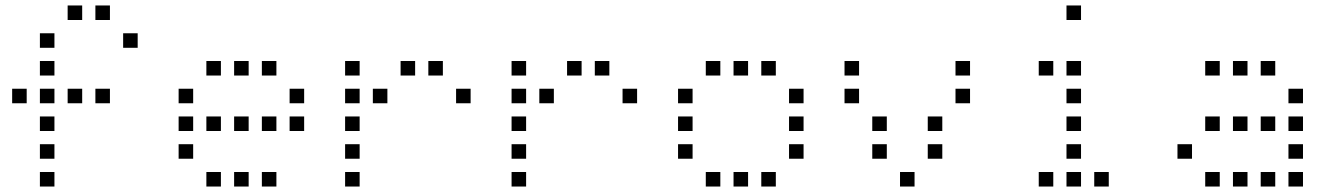

<svg xmlns="http://www.w3.org/2000/svg" viewBox="-20 -696 4840 692"><path d="M224.8 -676.2Q223.8 -676.2 223.8 -676.2Q223.8 -676.2 223.8 -675.2V-624.8Q223.8 -623.8 223.8 -623.8Q223.8 -623.8 224.8 -623.8H275.2Q276.2 -623.8 276.2 -623.8Q276.2 -623.8 276.2 -624.8V-675.2Q276.2 -676.2 276.2 -676.2Q276.2 -676.2 275.2 -676.2ZM324.8 -676.2Q323.8 -676.2 323.8 -676.2Q323.8 -676.2 323.8 -675.2V-624.8Q323.8 -623.8 323.8 -623.8Q323.8 -623.8 324.8 -623.8H375.2Q376.2 -623.8 376.2 -623.8Q376.2 -623.8 376.2 -624.8V-675.2Q376.2 -676.2 376.2 -676.2Q376.2 -676.2 375.2 -676.2ZM124.8 -576.2Q123.8 -576.2 123.8 -576.2Q123.8 -576.2 123.8 -575.2V-524.8Q123.8 -523.8 123.8 -523.8Q123.8 -523.8 124.8 -523.8H175.2Q176.2 -523.8 176.2 -523.8Q176.2 -523.8 176.2 -524.8V-575.2Q176.2 -576.2 176.2 -576.2Q176.2 -576.2 175.2 -576.2ZM424.8 -576.2Q423.8 -576.2 423.8 -576.2Q423.8 -576.2 423.8 -575.2V-524.8Q423.8 -523.8 423.8 -523.8Q423.8 -523.8 424.8 -523.8H475.2Q476.2 -523.8 476.2 -523.8Q476.2 -523.8 476.2 -524.8V-575.2Q476.2 -576.2 476.2 -576.2Q476.2 -576.2 475.2 -576.2ZM124.8 -476.2Q123.8 -476.2 123.8 -476.2Q123.8 -476.2 123.8 -475.2V-424.8Q123.8 -423.8 123.8 -423.8Q123.8 -423.8 124.8 -423.8H175.2Q176.2 -423.8 176.2 -423.8Q176.2 -423.8 176.2 -424.8V-475.2Q176.2 -476.2 176.2 -476.2Q176.2 -476.2 175.2 -476.2ZM24.8 -376.2Q23.8 -376.2 23.8 -376.2Q23.8 -376.2 23.8 -375.2V-324.8Q23.8 -323.8 23.8 -323.8Q23.8 -323.8 24.8 -323.8H75.2Q76.2 -323.8 76.2 -323.8Q76.2 -323.8 76.2 -324.8V-375.2Q76.2 -376.2 76.2 -376.2Q76.2 -376.2 75.2 -376.2ZM124.8 -376.2Q123.8 -376.2 123.8 -376.2Q123.8 -376.2 123.8 -375.2V-324.8Q123.8 -323.8 123.8 -323.8Q123.8 -323.8 124.8 -323.8H175.2Q176.2 -323.8 176.2 -323.8Q176.2 -323.8 176.2 -324.8V-375.2Q176.2 -376.2 176.2 -376.2Q176.2 -376.2 175.2 -376.2ZM224.8 -376.2Q223.8 -376.2 223.8 -376.2Q223.8 -376.2 223.8 -375.2V-324.8Q223.8 -323.8 223.8 -323.8Q223.8 -323.8 224.8 -323.8H275.2Q276.2 -323.8 276.2 -323.8Q276.2 -323.8 276.2 -324.8V-375.2Q276.2 -376.2 276.2 -376.2Q276.2 -376.2 275.2 -376.2ZM324.8 -376.2Q323.8 -376.2 323.8 -376.2Q323.8 -376.2 323.8 -375.2V-324.8Q323.8 -323.8 323.8 -323.8Q323.8 -323.8 324.8 -323.8H375.2Q376.2 -323.8 376.2 -323.8Q376.2 -323.8 376.2 -324.8V-375.2Q376.2 -376.2 376.2 -376.2Q376.2 -376.2 375.2 -376.2ZM124.8 -276.2Q123.8 -276.2 123.8 -276.2Q123.8 -276.2 123.8 -275.2V-224.8Q123.8 -223.8 123.8 -223.8Q123.8 -223.8 124.8 -223.8H175.2Q176.2 -223.8 176.2 -223.8Q176.2 -223.8 176.2 -224.8V-275.2Q176.2 -276.2 176.2 -276.2Q176.2 -276.2 175.2 -276.2ZM124.8 -176.2Q123.8 -176.2 123.8 -176.2Q123.8 -176.2 123.8 -175.2V-124.8Q123.8 -123.8 123.8 -123.8Q123.8 -123.8 124.8 -123.8H175.2Q176.2 -123.8 176.2 -123.8Q176.2 -123.8 176.2 -124.8V-175.2Q176.2 -176.2 176.2 -176.2Q176.2 -176.2 175.2 -176.2ZM124.8 -76.2Q123.8 -76.2 123.8 -76.2Q123.8 -76.2 123.8 -75.2V-24.8Q123.8 -23.8 123.8 -23.8Q123.8 -23.8 124.8 -23.8H175.2Q176.2 -23.8 176.2 -23.8Q176.2 -23.8 176.2 -24.8V-75.2Q176.2 -76.2 176.2 -76.2Q176.2 -76.2 175.2 -76.2Z M724.8 -476.2Q723.8 -476.2 723.8 -476.2Q723.8 -476.2 723.8 -475.2V-424.8Q723.8 -423.8 723.8 -423.8Q723.8 -423.8 724.8 -423.8H775.2Q776.2 -423.8 776.2 -423.8Q776.2 -423.8 776.2 -424.8V-475.2Q776.2 -476.2 776.2 -476.2Q776.2 -476.2 775.2 -476.2ZM824.8 -476.2Q823.8 -476.2 823.8 -476.2Q823.8 -476.2 823.8 -475.2V-424.8Q823.8 -423.8 823.8 -423.8Q823.8 -423.8 824.8 -423.8H875.2Q876.2 -423.8 876.2 -423.8Q876.2 -423.8 876.2 -424.8V-475.2Q876.2 -476.2 876.2 -476.2Q876.2 -476.2 875.2 -476.2ZM924.8 -476.2Q923.8 -476.2 923.8 -476.2Q923.8 -476.2 923.8 -475.2V-424.8Q923.8 -423.8 923.8 -423.8Q923.8 -423.8 924.8 -423.8H975.2Q976.2 -423.8 976.2 -423.8Q976.2 -423.8 976.2 -424.8V-475.2Q976.2 -476.2 976.2 -476.2Q976.2 -476.2 975.2 -476.2ZM624.8 -376.2Q623.8 -376.2 623.8 -376.2Q623.8 -376.2 623.8 -375.2V-324.8Q623.8 -323.8 623.8 -323.8Q623.8 -323.8 624.8 -323.8H675.2Q676.2 -323.8 676.2 -323.8Q676.2 -323.8 676.2 -324.8V-375.2Q676.2 -376.2 676.2 -376.2Q676.2 -376.2 675.2 -376.2ZM1024.8 -376.2Q1023.8 -376.2 1023.8 -376.2Q1023.8 -376.2 1023.8 -375.2V-324.8Q1023.8 -323.8 1023.8 -323.8Q1023.8 -323.8 1024.8 -323.8H1075.2Q1076.2 -323.8 1076.2 -323.8Q1076.2 -323.8 1076.2 -324.8V-375.2Q1076.2 -376.2 1076.2 -376.2Q1076.2 -376.2 1075.2 -376.2ZM624.8 -276.2Q623.8 -276.2 623.8 -276.2Q623.8 -276.2 623.8 -275.2V-224.8Q623.8 -223.8 623.8 -223.8Q623.8 -223.8 624.8 -223.8H675.2Q676.2 -223.8 676.2 -223.8Q676.2 -223.8 676.2 -224.8V-275.2Q676.2 -276.2 676.2 -276.2Q676.2 -276.2 675.2 -276.2ZM724.8 -276.2Q723.8 -276.2 723.8 -276.2Q723.8 -276.2 723.8 -275.2V-224.8Q723.8 -223.8 723.8 -223.8Q723.8 -223.8 724.8 -223.8H775.2Q776.2 -223.8 776.2 -223.8Q776.2 -223.8 776.2 -224.8V-275.2Q776.2 -276.2 776.2 -276.2Q776.2 -276.2 775.2 -276.2ZM824.8 -276.2Q823.8 -276.2 823.8 -276.2Q823.8 -276.2 823.8 -275.2V-224.8Q823.8 -223.8 823.8 -223.8Q823.8 -223.8 824.8 -223.8H875.2Q876.2 -223.8 876.2 -223.8Q876.2 -223.8 876.2 -224.8V-275.2Q876.2 -276.2 876.2 -276.2Q876.2 -276.2 875.2 -276.2ZM924.8 -276.2Q923.8 -276.2 923.8 -276.2Q923.8 -276.2 923.8 -275.2V-224.8Q923.8 -223.8 923.8 -223.8Q923.8 -223.8 924.8 -223.8H975.2Q976.2 -223.8 976.2 -223.8Q976.2 -223.8 976.2 -224.8V-275.2Q976.2 -276.2 976.2 -276.2Q976.2 -276.2 975.2 -276.2ZM1024.8 -276.2Q1023.8 -276.2 1023.8 -276.2Q1023.8 -276.2 1023.8 -275.2V-224.8Q1023.8 -223.8 1023.8 -223.8Q1023.8 -223.8 1024.8 -223.8H1075.2Q1076.2 -223.8 1076.2 -223.8Q1076.2 -223.8 1076.2 -224.8V-275.2Q1076.2 -276.2 1076.2 -276.2Q1076.2 -276.2 1075.2 -276.2ZM624.8 -176.2Q623.8 -176.2 623.8 -176.2Q623.8 -176.2 623.8 -175.2V-124.8Q623.8 -123.8 623.8 -123.8Q623.8 -123.8 624.8 -123.8H675.2Q676.2 -123.8 676.2 -123.8Q676.2 -123.8 676.2 -124.8V-175.2Q676.2 -176.2 676.2 -176.2Q676.2 -176.2 675.2 -176.2ZM724.8 -76.2Q723.8 -76.2 723.8 -76.2Q723.8 -76.2 723.8 -75.2V-24.8Q723.8 -23.8 723.8 -23.8Q723.8 -23.8 724.8 -23.8H775.2Q776.2 -23.8 776.2 -23.8Q776.2 -23.8 776.2 -24.8V-75.2Q776.2 -76.2 776.2 -76.2Q776.2 -76.2 775.2 -76.2ZM824.8 -76.2Q823.8 -76.2 823.8 -76.2Q823.8 -76.2 823.8 -75.2V-24.8Q823.8 -23.8 823.8 -23.8Q823.8 -23.8 824.8 -23.8H875.2Q876.2 -23.8 876.2 -23.8Q876.2 -23.8 876.2 -24.8V-75.2Q876.2 -76.2 876.2 -76.2Q876.2 -76.2 875.2 -76.2ZM924.8 -76.2Q923.8 -76.2 923.8 -76.2Q923.8 -76.2 923.8 -75.2V-24.8Q923.8 -23.8 923.8 -23.8Q923.8 -23.8 924.8 -23.8H975.2Q976.2 -23.8 976.2 -23.8Q976.2 -23.8 976.2 -24.8V-75.2Q976.2 -76.2 976.2 -76.2Q976.2 -76.2 975.2 -76.2Z M1224.8 -476.2Q1223.8 -476.2 1223.8 -476.2Q1223.8 -476.2 1223.8 -475.2V-424.8Q1223.8 -423.8 1223.8 -423.8Q1223.8 -423.8 1224.8 -423.8H1275.2Q1276.2 -423.8 1276.2 -423.8Q1276.2 -423.8 1276.2 -424.8V-475.2Q1276.2 -476.2 1276.2 -476.2Q1276.2 -476.2 1275.2 -476.2ZM1424.8 -476.2Q1423.8 -476.2 1423.8 -476.2Q1423.8 -476.2 1423.8 -475.2V-424.8Q1423.8 -423.8 1423.8 -423.8Q1423.8 -423.8 1424.8 -423.8H1475.2Q1476.2 -423.8 1476.2 -423.8Q1476.2 -423.8 1476.2 -424.8V-475.2Q1476.2 -476.2 1476.2 -476.2Q1476.2 -476.2 1475.2 -476.2ZM1524.8 -476.2Q1523.8 -476.2 1523.8 -476.2Q1523.8 -476.2 1523.8 -475.2V-424.8Q1523.8 -423.8 1523.8 -423.8Q1523.8 -423.8 1524.8 -423.8H1575.2Q1576.2 -423.8 1576.2 -423.8Q1576.2 -423.8 1576.2 -424.8V-475.2Q1576.2 -476.2 1576.2 -476.2Q1576.2 -476.2 1575.2 -476.2ZM1224.8 -376.2Q1223.8 -376.2 1223.8 -376.2Q1223.8 -376.2 1223.8 -375.2V-324.8Q1223.8 -323.8 1223.8 -323.8Q1223.8 -323.8 1224.8 -323.8H1275.2Q1276.2 -323.8 1276.2 -323.8Q1276.2 -323.8 1276.2 -324.8V-375.2Q1276.2 -376.2 1276.2 -376.2Q1276.2 -376.2 1275.2 -376.2ZM1324.8 -376.2Q1323.8 -376.2 1323.8 -376.2Q1323.8 -376.2 1323.8 -375.2V-324.8Q1323.8 -323.8 1323.8 -323.8Q1323.8 -323.8 1324.8 -323.8H1375.2Q1376.2 -323.8 1376.2 -323.8Q1376.2 -323.8 1376.2 -324.8V-375.2Q1376.2 -376.2 1376.2 -376.2Q1376.2 -376.2 1375.2 -376.2ZM1624.8 -376.2Q1623.8 -376.2 1623.8 -376.2Q1623.8 -376.2 1623.8 -375.2V-324.8Q1623.8 -323.8 1623.8 -323.8Q1623.8 -323.8 1624.8 -323.8H1675.2Q1676.2 -323.8 1676.2 -323.8Q1676.2 -323.8 1676.2 -324.8V-375.2Q1676.2 -376.2 1676.2 -376.2Q1676.2 -376.2 1675.2 -376.2ZM1224.8 -276.2Q1223.8 -276.2 1223.8 -276.2Q1223.8 -276.2 1223.8 -275.2V-224.8Q1223.8 -223.8 1223.8 -223.8Q1223.8 -223.8 1224.8 -223.8H1275.2Q1276.2 -223.8 1276.2 -223.8Q1276.2 -223.8 1276.2 -224.8V-275.2Q1276.2 -276.2 1276.2 -276.2Q1276.2 -276.2 1275.2 -276.2ZM1224.8 -176.2Q1223.8 -176.2 1223.8 -176.2Q1223.8 -176.2 1223.8 -175.2V-124.8Q1223.8 -123.8 1223.8 -123.8Q1223.8 -123.8 1224.8 -123.8H1275.2Q1276.2 -123.8 1276.2 -123.8Q1276.2 -123.8 1276.2 -124.8V-175.2Q1276.2 -176.2 1276.2 -176.2Q1276.2 -176.2 1275.2 -176.2ZM1224.8 -76.2Q1223.8 -76.2 1223.8 -76.2Q1223.8 -76.2 1223.8 -75.2V-24.8Q1223.8 -23.8 1223.8 -23.8Q1223.8 -23.8 1224.8 -23.8H1275.2Q1276.2 -23.8 1276.2 -23.8Q1276.2 -23.8 1276.2 -24.8V-75.2Q1276.2 -76.2 1276.2 -76.2Q1276.2 -76.2 1275.2 -76.2Z M1824.8 -476.2Q1823.8 -476.2 1823.8 -476.2Q1823.8 -476.2 1823.8 -475.2V-424.8Q1823.8 -423.8 1823.8 -423.8Q1823.8 -423.8 1824.8 -423.8H1875.2Q1876.2 -423.8 1876.2 -423.8Q1876.2 -423.8 1876.2 -424.8V-475.2Q1876.2 -476.2 1876.2 -476.2Q1876.2 -476.2 1875.2 -476.2ZM2024.8 -476.2Q2023.8 -476.2 2023.8 -476.2Q2023.8 -476.2 2023.8 -475.2V-424.8Q2023.8 -423.8 2023.8 -423.8Q2023.8 -423.8 2024.8 -423.8H2075.2Q2076.2 -423.8 2076.2 -423.8Q2076.2 -423.8 2076.2 -424.8V-475.2Q2076.2 -476.2 2076.2 -476.2Q2076.2 -476.2 2075.2 -476.2ZM2124.8 -476.2Q2123.8 -476.2 2123.8 -476.2Q2123.8 -476.2 2123.8 -475.2V-424.8Q2123.8 -423.8 2123.8 -423.8Q2123.8 -423.8 2124.8 -423.8H2175.2Q2176.2 -423.8 2176.2 -423.8Q2176.2 -423.8 2176.2 -424.8V-475.2Q2176.2 -476.2 2176.2 -476.2Q2176.2 -476.2 2175.2 -476.2ZM1824.8 -376.2Q1823.8 -376.2 1823.8 -376.2Q1823.8 -376.2 1823.8 -375.2V-324.8Q1823.8 -323.8 1823.8 -323.8Q1823.8 -323.8 1824.8 -323.8H1875.2Q1876.2 -323.8 1876.2 -323.8Q1876.2 -323.8 1876.2 -324.8V-375.2Q1876.2 -376.2 1876.2 -376.2Q1876.2 -376.2 1875.2 -376.2ZM1924.8 -376.2Q1923.8 -376.2 1923.8 -376.2Q1923.8 -376.2 1923.8 -375.2V-324.8Q1923.8 -323.8 1923.8 -323.8Q1923.8 -323.8 1924.8 -323.8H1975.2Q1976.2 -323.8 1976.2 -323.8Q1976.2 -323.8 1976.2 -324.8V-375.2Q1976.2 -376.2 1976.2 -376.2Q1976.2 -376.2 1975.2 -376.2ZM2224.8 -376.2Q2223.8 -376.2 2223.8 -376.2Q2223.8 -376.2 2223.8 -375.2V-324.8Q2223.8 -323.8 2223.8 -323.8Q2223.8 -323.8 2224.8 -323.8H2275.2Q2276.2 -323.8 2276.2 -323.8Q2276.2 -323.8 2276.2 -324.8V-375.2Q2276.2 -376.2 2276.2 -376.2Q2276.2 -376.2 2275.2 -376.2ZM1824.8 -276.2Q1823.8 -276.2 1823.8 -276.2Q1823.8 -276.2 1823.8 -275.2V-224.8Q1823.8 -223.8 1823.8 -223.8Q1823.8 -223.8 1824.8 -223.8H1875.2Q1876.2 -223.8 1876.2 -223.8Q1876.2 -223.8 1876.2 -224.8V-275.2Q1876.2 -276.2 1876.2 -276.2Q1876.2 -276.2 1875.2 -276.2ZM1824.8 -176.2Q1823.8 -176.2 1823.8 -176.2Q1823.8 -176.2 1823.8 -175.2V-124.8Q1823.8 -123.8 1823.8 -123.8Q1823.8 -123.8 1824.8 -123.8H1875.2Q1876.2 -123.8 1876.2 -123.8Q1876.2 -123.8 1876.2 -124.8V-175.2Q1876.2 -176.2 1876.2 -176.2Q1876.2 -176.2 1875.2 -176.2ZM1824.8 -76.2Q1823.8 -76.2 1823.8 -76.2Q1823.8 -76.2 1823.8 -75.2V-24.8Q1823.8 -23.8 1823.8 -23.8Q1823.8 -23.8 1824.8 -23.8H1875.2Q1876.2 -23.8 1876.2 -23.8Q1876.2 -23.8 1876.2 -24.8V-75.2Q1876.2 -76.2 1876.2 -76.2Q1876.2 -76.2 1875.2 -76.2Z M2524.8 -476.2Q2523.8 -476.2 2523.8 -476.2Q2523.8 -476.2 2523.8 -475.2V-424.8Q2523.8 -423.8 2523.8 -423.8Q2523.8 -423.8 2524.8 -423.8H2575.2Q2576.2 -423.8 2576.2 -423.8Q2576.2 -423.8 2576.2 -424.8V-475.2Q2576.2 -476.2 2576.2 -476.2Q2576.2 -476.2 2575.2 -476.2ZM2624.8 -476.2Q2623.8 -476.2 2623.8 -476.2Q2623.8 -476.2 2623.8 -475.2V-424.8Q2623.8 -423.8 2623.8 -423.8Q2623.8 -423.8 2624.8 -423.8H2675.2Q2676.2 -423.8 2676.2 -423.8Q2676.2 -423.8 2676.2 -424.8V-475.2Q2676.2 -476.2 2676.2 -476.2Q2676.2 -476.2 2675.2 -476.2ZM2724.8 -476.2Q2723.8 -476.2 2723.8 -476.2Q2723.8 -476.2 2723.8 -475.2V-424.8Q2723.8 -423.8 2723.8 -423.8Q2723.8 -423.8 2724.8 -423.8H2775.2Q2776.2 -423.8 2776.2 -423.8Q2776.2 -423.8 2776.2 -424.8V-475.2Q2776.2 -476.2 2776.2 -476.2Q2776.2 -476.2 2775.2 -476.2ZM2424.8 -376.2Q2423.8 -376.2 2423.8 -376.2Q2423.8 -376.2 2423.8 -375.2V-324.8Q2423.8 -323.8 2423.8 -323.8Q2423.8 -323.8 2424.8 -323.8H2475.2Q2476.2 -323.8 2476.2 -323.8Q2476.2 -323.8 2476.2 -324.8V-375.2Q2476.2 -376.2 2476.2 -376.2Q2476.2 -376.2 2475.2 -376.2ZM2824.8 -376.2Q2823.8 -376.2 2823.8 -376.2Q2823.8 -376.2 2823.8 -375.2V-324.8Q2823.8 -323.8 2823.8 -323.8Q2823.8 -323.8 2824.8 -323.8H2875.2Q2876.2 -323.8 2876.2 -323.8Q2876.2 -323.8 2876.2 -324.8V-375.2Q2876.2 -376.2 2876.2 -376.2Q2876.2 -376.2 2875.2 -376.2ZM2424.8 -276.2Q2423.8 -276.2 2423.8 -276.2Q2423.8 -276.2 2423.8 -275.2V-224.8Q2423.8 -223.8 2423.8 -223.8Q2423.8 -223.8 2424.8 -223.8H2475.2Q2476.2 -223.8 2476.2 -223.8Q2476.2 -223.8 2476.2 -224.8V-275.2Q2476.2 -276.2 2476.2 -276.2Q2476.2 -276.2 2475.2 -276.2ZM2824.8 -276.2Q2823.8 -276.2 2823.8 -276.2Q2823.8 -276.2 2823.8 -275.2V-224.8Q2823.8 -223.8 2823.8 -223.8Q2823.8 -223.8 2824.8 -223.8H2875.2Q2876.2 -223.8 2876.2 -223.8Q2876.2 -223.8 2876.2 -224.8V-275.2Q2876.2 -276.2 2876.2 -276.2Q2876.2 -276.2 2875.2 -276.2ZM2424.8 -176.2Q2423.8 -176.2 2423.8 -176.2Q2423.8 -176.2 2423.8 -175.2V-124.8Q2423.8 -123.8 2423.8 -123.8Q2423.8 -123.8 2424.8 -123.8H2475.2Q2476.2 -123.8 2476.2 -123.8Q2476.2 -123.8 2476.2 -124.8V-175.2Q2476.2 -176.2 2476.2 -176.2Q2476.2 -176.2 2475.2 -176.2ZM2824.8 -176.2Q2823.8 -176.2 2823.8 -176.2Q2823.8 -176.2 2823.8 -175.2V-124.8Q2823.8 -123.8 2823.8 -123.8Q2823.8 -123.8 2824.8 -123.8H2875.2Q2876.2 -123.8 2876.2 -123.8Q2876.2 -123.8 2876.2 -124.8V-175.2Q2876.2 -176.2 2876.2 -176.2Q2876.2 -176.2 2875.2 -176.2ZM2524.8 -76.2Q2523.8 -76.2 2523.8 -76.2Q2523.8 -76.2 2523.8 -75.2V-24.8Q2523.8 -23.8 2523.8 -23.8Q2523.8 -23.8 2524.8 -23.8H2575.2Q2576.2 -23.8 2576.2 -23.8Q2576.2 -23.8 2576.2 -24.8V-75.2Q2576.2 -76.2 2576.2 -76.2Q2576.2 -76.2 2575.2 -76.2ZM2624.8 -76.2Q2623.8 -76.2 2623.8 -76.2Q2623.8 -76.2 2623.8 -75.2V-24.8Q2623.8 -23.8 2623.8 -23.8Q2623.8 -23.8 2624.8 -23.8H2675.2Q2676.2 -23.8 2676.2 -23.8Q2676.2 -23.8 2676.2 -24.8V-75.2Q2676.2 -76.2 2676.2 -76.2Q2676.2 -76.2 2675.2 -76.2ZM2724.8 -76.2Q2723.8 -76.2 2723.8 -76.2Q2723.8 -76.2 2723.8 -75.2V-24.8Q2723.8 -23.8 2723.8 -23.8Q2723.8 -23.8 2724.8 -23.8H2775.2Q2776.2 -23.8 2776.2 -23.8Q2776.2 -23.8 2776.2 -24.8V-75.2Q2776.2 -76.2 2776.2 -76.2Q2776.2 -76.2 2775.2 -76.2Z M3024.8 -476.2Q3023.8 -476.2 3023.8 -476.2Q3023.8 -476.2 3023.8 -475.2V-424.8Q3023.8 -423.8 3023.8 -423.8Q3023.8 -423.8 3024.8 -423.8H3075.2Q3076.2 -423.8 3076.2 -423.8Q3076.2 -423.8 3076.2 -424.8V-475.2Q3076.2 -476.2 3076.2 -476.2Q3076.2 -476.2 3075.2 -476.2ZM3424.8 -476.2Q3423.8 -476.2 3423.8 -476.2Q3423.8 -476.2 3423.8 -475.2V-424.8Q3423.8 -423.8 3423.8 -423.8Q3423.8 -423.8 3424.8 -423.8H3475.2Q3476.2 -423.8 3476.2 -423.8Q3476.2 -423.8 3476.2 -424.8V-475.2Q3476.2 -476.2 3476.2 -476.2Q3476.2 -476.2 3475.2 -476.2ZM3024.8 -376.2Q3023.8 -376.2 3023.8 -376.2Q3023.8 -376.2 3023.8 -375.2V-324.8Q3023.8 -323.8 3023.8 -323.8Q3023.8 -323.8 3024.8 -323.8H3075.2Q3076.2 -323.8 3076.2 -323.8Q3076.2 -323.8 3076.2 -324.8V-375.2Q3076.2 -376.2 3076.2 -376.2Q3076.2 -376.2 3075.2 -376.2ZM3424.8 -376.2Q3423.8 -376.2 3423.8 -376.2Q3423.8 -376.2 3423.8 -375.2V-324.8Q3423.8 -323.8 3423.8 -323.8Q3423.8 -323.8 3424.8 -323.8H3475.2Q3476.2 -323.8 3476.2 -323.8Q3476.2 -323.8 3476.2 -324.8V-375.2Q3476.2 -376.2 3476.2 -376.2Q3476.2 -376.2 3475.2 -376.2ZM3124.8 -276.2Q3123.8 -276.2 3123.8 -276.2Q3123.8 -276.2 3123.8 -275.2V-224.8Q3123.8 -223.8 3123.8 -223.8Q3123.8 -223.8 3124.8 -223.8H3175.2Q3176.2 -223.8 3176.2 -223.8Q3176.2 -223.8 3176.2 -224.8V-275.2Q3176.2 -276.2 3176.2 -276.2Q3176.2 -276.2 3175.2 -276.2ZM3324.8 -276.2Q3323.8 -276.2 3323.8 -276.2Q3323.8 -276.2 3323.8 -275.2V-224.8Q3323.8 -223.8 3323.8 -223.8Q3323.8 -223.8 3324.8 -223.8H3375.2Q3376.2 -223.8 3376.2 -223.8Q3376.2 -223.8 3376.2 -224.8V-275.2Q3376.2 -276.2 3376.2 -276.2Q3376.2 -276.2 3375.2 -276.2ZM3124.8 -176.2Q3123.8 -176.2 3123.8 -176.2Q3123.8 -176.2 3123.8 -175.2V-124.8Q3123.8 -123.8 3123.8 -123.8Q3123.8 -123.8 3124.8 -123.8H3175.2Q3176.2 -123.8 3176.2 -123.8Q3176.2 -123.8 3176.2 -124.8V-175.2Q3176.2 -176.2 3176.2 -176.2Q3176.2 -176.2 3175.2 -176.2ZM3324.8 -176.2Q3323.8 -176.2 3323.8 -176.2Q3323.8 -176.2 3323.8 -175.2V-124.8Q3323.8 -123.8 3323.8 -123.8Q3323.8 -123.8 3324.8 -123.8H3375.2Q3376.2 -123.8 3376.2 -123.8Q3376.2 -123.8 3376.2 -124.8V-175.2Q3376.2 -176.2 3376.2 -176.2Q3376.2 -176.2 3375.2 -176.2ZM3224.8 -76.2Q3223.8 -76.2 3223.8 -76.2Q3223.8 -76.2 3223.8 -75.2V-24.8Q3223.8 -23.8 3223.8 -23.8Q3223.8 -23.8 3224.8 -23.8H3275.2Q3276.2 -23.8 3276.2 -23.8Q3276.2 -23.8 3276.2 -24.8V-75.2Q3276.2 -76.2 3276.2 -76.2Q3276.2 -76.2 3275.2 -76.2Z M3824.8 -676.2Q3823.8 -676.2 3823.8 -676.2Q3823.8 -676.2 3823.8 -675.2V-624.8Q3823.8 -623.8 3823.8 -623.8Q3823.8 -623.8 3824.8 -623.8H3875.2Q3876.2 -623.8 3876.2 -623.8Q3876.2 -623.8 3876.2 -624.8V-675.2Q3876.2 -676.2 3876.2 -676.2Q3876.2 -676.2 3875.2 -676.2ZM3724.8 -476.2Q3723.8 -476.2 3723.8 -476.2Q3723.8 -476.2 3723.8 -475.2V-424.8Q3723.8 -423.8 3723.8 -423.8Q3723.8 -423.8 3724.8 -423.8H3775.2Q3776.2 -423.8 3776.2 -423.8Q3776.2 -423.8 3776.2 -424.8V-475.2Q3776.2 -476.2 3776.2 -476.2Q3776.2 -476.2 3775.2 -476.2ZM3824.8 -476.2Q3823.8 -476.2 3823.8 -476.2Q3823.8 -476.2 3823.8 -475.2V-424.8Q3823.8 -423.8 3823.8 -423.8Q3823.8 -423.8 3824.8 -423.8H3875.2Q3876.2 -423.8 3876.2 -423.8Q3876.2 -423.8 3876.2 -424.8V-475.2Q3876.2 -476.2 3876.2 -476.2Q3876.2 -476.2 3875.2 -476.2ZM3824.8 -376.2Q3823.8 -376.2 3823.8 -376.2Q3823.8 -376.2 3823.8 -375.2V-324.8Q3823.8 -323.8 3823.8 -323.8Q3823.8 -323.8 3824.8 -323.8H3875.2Q3876.2 -323.8 3876.2 -323.8Q3876.2 -323.8 3876.2 -324.8V-375.2Q3876.2 -376.2 3876.2 -376.2Q3876.2 -376.2 3875.2 -376.2ZM3824.8 -276.2Q3823.8 -276.2 3823.8 -276.2Q3823.8 -276.2 3823.8 -275.2V-224.8Q3823.8 -223.8 3823.8 -223.8Q3823.8 -223.8 3824.8 -223.8H3875.2Q3876.2 -223.8 3876.2 -223.8Q3876.2 -223.8 3876.2 -224.8V-275.2Q3876.2 -276.2 3876.2 -276.2Q3876.2 -276.2 3875.2 -276.2ZM3824.8 -176.2Q3823.8 -176.2 3823.8 -176.2Q3823.8 -176.2 3823.8 -175.2V-124.8Q3823.8 -123.8 3823.8 -123.8Q3823.8 -123.8 3824.8 -123.8H3875.2Q3876.2 -123.8 3876.2 -123.8Q3876.2 -123.8 3876.2 -124.8V-175.2Q3876.2 -176.2 3876.2 -176.2Q3876.2 -176.2 3875.2 -176.2ZM3724.8 -76.2Q3723.8 -76.2 3723.8 -76.2Q3723.8 -76.2 3723.8 -75.2V-24.8Q3723.8 -23.8 3723.8 -23.8Q3723.8 -23.8 3724.8 -23.8H3775.2Q3776.2 -23.8 3776.2 -23.8Q3776.2 -23.8 3776.2 -24.8V-75.2Q3776.2 -76.2 3776.2 -76.2Q3776.2 -76.2 3775.2 -76.2ZM3824.8 -76.2Q3823.8 -76.2 3823.8 -76.2Q3823.8 -76.2 3823.8 -75.2V-24.8Q3823.8 -23.8 3823.8 -23.8Q3823.8 -23.8 3824.8 -23.8H3875.2Q3876.2 -23.8 3876.2 -23.8Q3876.2 -23.8 3876.2 -24.8V-75.2Q3876.2 -76.2 3876.2 -76.2Q3876.2 -76.2 3875.2 -76.2ZM3924.8 -76.2Q3923.8 -76.2 3923.8 -76.2Q3923.8 -76.2 3923.8 -75.2V-24.8Q3923.8 -23.8 3923.8 -23.8Q3923.8 -23.8 3924.8 -23.8H3975.2Q3976.2 -23.8 3976.2 -23.8Q3976.2 -23.8 3976.2 -24.8V-75.2Q3976.2 -76.2 3976.2 -76.2Q3976.2 -76.2 3975.2 -76.2Z M4324.8 -476.2Q4323.8 -476.2 4323.8 -476.2Q4323.8 -476.2 4323.8 -475.2V-424.8Q4323.8 -423.8 4323.8 -423.8Q4323.8 -423.8 4324.8 -423.8H4375.2Q4376.2 -423.8 4376.2 -423.8Q4376.2 -423.8 4376.2 -424.8V-475.2Q4376.2 -476.2 4376.2 -476.2Q4376.2 -476.2 4375.2 -476.2ZM4424.8 -476.2Q4423.8 -476.2 4423.8 -476.2Q4423.8 -476.2 4423.8 -475.2V-424.8Q4423.8 -423.8 4423.8 -423.8Q4423.8 -423.8 4424.8 -423.8H4475.2Q4476.2 -423.8 4476.2 -423.8Q4476.2 -423.8 4476.2 -424.8V-475.2Q4476.2 -476.2 4476.2 -476.2Q4476.2 -476.2 4475.2 -476.2ZM4524.8 -476.2Q4523.8 -476.2 4523.8 -476.2Q4523.8 -476.2 4523.8 -475.2V-424.8Q4523.8 -423.8 4523.8 -423.8Q4523.8 -423.8 4524.8 -423.8H4575.2Q4576.2 -423.8 4576.2 -423.8Q4576.2 -423.8 4576.2 -424.8V-475.2Q4576.2 -476.2 4576.2 -476.2Q4576.2 -476.2 4575.2 -476.2ZM4624.8 -376.2Q4623.8 -376.2 4623.8 -376.2Q4623.8 -376.2 4623.8 -375.2V-324.8Q4623.8 -323.8 4623.8 -323.8Q4623.8 -323.8 4624.8 -323.8H4675.2Q4676.2 -323.8 4676.2 -323.8Q4676.2 -323.8 4676.2 -324.8V-375.2Q4676.2 -376.2 4676.2 -376.2Q4676.2 -376.2 4675.2 -376.2ZM4324.8 -276.2Q4323.8 -276.2 4323.8 -276.2Q4323.8 -276.2 4323.8 -275.2V-224.8Q4323.8 -223.8 4323.8 -223.8Q4323.8 -223.8 4324.8 -223.8H4375.2Q4376.2 -223.8 4376.2 -223.8Q4376.2 -223.8 4376.2 -224.8V-275.2Q4376.2 -276.2 4376.2 -276.2Q4376.2 -276.2 4375.2 -276.2ZM4424.8 -276.2Q4423.8 -276.2 4423.8 -276.2Q4423.8 -276.2 4423.8 -275.2V-224.8Q4423.8 -223.8 4423.8 -223.8Q4423.8 -223.8 4424.8 -223.8H4475.2Q4476.2 -223.8 4476.2 -223.8Q4476.2 -223.8 4476.2 -224.8V-275.2Q4476.2 -276.2 4476.2 -276.2Q4476.2 -276.2 4475.2 -276.2ZM4524.8 -276.2Q4523.8 -276.2 4523.8 -276.2Q4523.8 -276.2 4523.8 -275.2V-224.8Q4523.8 -223.8 4523.8 -223.8Q4523.8 -223.8 4524.8 -223.8H4575.2Q4576.2 -223.8 4576.2 -223.8Q4576.2 -223.8 4576.2 -224.8V-275.2Q4576.2 -276.2 4576.2 -276.2Q4576.2 -276.2 4575.2 -276.2ZM4624.8 -276.2Q4623.8 -276.2 4623.8 -276.2Q4623.8 -276.2 4623.8 -275.2V-224.8Q4623.8 -223.8 4623.8 -223.8Q4623.8 -223.8 4624.8 -223.8H4675.2Q4676.2 -223.8 4676.2 -223.8Q4676.2 -223.8 4676.2 -224.8V-275.2Q4676.2 -276.2 4676.2 -276.2Q4676.2 -276.2 4675.2 -276.2ZM4224.8 -176.2Q4223.8 -176.2 4223.8 -176.2Q4223.8 -176.2 4223.8 -175.2V-124.8Q4223.8 -123.8 4223.8 -123.8Q4223.8 -123.8 4224.8 -123.8H4275.2Q4276.2 -123.8 4276.2 -123.8Q4276.2 -123.8 4276.2 -124.8V-175.2Q4276.2 -176.2 4276.2 -176.2Q4276.2 -176.2 4275.2 -176.2ZM4624.8 -176.2Q4623.8 -176.2 4623.8 -176.2Q4623.8 -176.2 4623.8 -175.2V-124.8Q4623.8 -123.8 4623.8 -123.8Q4623.8 -123.8 4624.8 -123.8H4675.2Q4676.2 -123.8 4676.2 -123.8Q4676.2 -123.8 4676.2 -124.8V-175.2Q4676.2 -176.2 4676.2 -176.2Q4676.2 -176.2 4675.2 -176.2ZM4324.8 -76.2Q4323.8 -76.2 4323.8 -76.2Q4323.8 -76.2 4323.8 -75.2V-24.8Q4323.8 -23.8 4323.8 -23.8Q4323.8 -23.8 4324.8 -23.8H4375.2Q4376.2 -23.8 4376.2 -23.8Q4376.2 -23.8 4376.2 -24.8V-75.2Q4376.2 -76.2 4376.2 -76.2Q4376.2 -76.2 4375.2 -76.2ZM4424.8 -76.2Q4423.8 -76.2 4423.8 -76.2Q4423.8 -76.2 4423.8 -75.2V-24.8Q4423.8 -23.8 4423.8 -23.8Q4423.8 -23.8 4424.8 -23.8H4475.2Q4476.2 -23.8 4476.2 -23.8Q4476.2 -23.8 4476.2 -24.8V-75.2Q4476.2 -76.2 4476.2 -76.2Q4476.2 -76.2 4475.2 -76.2ZM4524.8 -76.2Q4523.8 -76.2 4523.8 -76.2Q4523.8 -76.2 4523.8 -75.2V-24.8Q4523.8 -23.8 4523.8 -23.8Q4523.8 -23.8 4524.8 -23.8H4575.2Q4576.2 -23.8 4576.2 -23.8Q4576.2 -23.8 4576.2 -24.8V-75.2Q4576.2 -76.2 4576.2 -76.2Q4576.2 -76.2 4575.2 -76.2ZM4624.8 -76.2Q4623.8 -76.2 4623.8 -76.2Q4623.8 -76.2 4623.8 -75.2V-24.8Q4623.8 -23.8 4623.8 -23.8Q4623.8 -23.8 4624.8 -23.8H4675.2Q4676.2 -23.8 4676.2 -23.8Q4676.2 -23.8 4676.2 -24.8V-75.2Q4676.2 -76.2 4676.2 -76.2Q4676.2 -76.2 4675.2 -76.2Z"/></svg>

Font: Doto Black
Style: Regular
Weight: 900
Monospace: yes
Version: Version 1.000